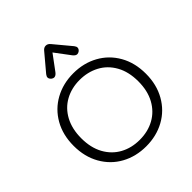

<svg xmlns="http://www.w3.org/2000/svg" viewBox="-259 -1155 1338 1338"><g transform="rotate(-45 410.0 -486.0)"><path d="M54 -350Q54 -458 100.5 -539.5Q147 -621 228 -665.5Q309 -710 410 -710Q511 -710 592 -665.5Q673 -621 719.5 -539.5Q766 -458 766 -350Q766 -243 719.5 -161Q673 -79 592 -34.5Q511 10 410 10Q309 10 228 -34.5Q147 -79 100.5 -161Q54 -243 54 -350ZM691 -350Q691 -444 653.5 -511Q616 -578 551.5 -612Q487 -646 408 -646Q328 -646 264.5 -611Q201 -576 165 -509Q129 -442 129 -350Q129 -257 165.5 -190.5Q202 -124 265.5 -89Q329 -54 410 -54Q491 -54 554.5 -89Q618 -124 654.5 -190.5Q691 -257 691 -350ZM262 -816Q262 -826 272 -839L378 -965Q392 -982 410 -982Q429 -982 443 -965L548 -839Q558 -826 558 -816Q558 -802 544 -791Q534 -784 524 -784Q509 -784 494 -803L410 -915L327 -803Q312 -783 295 -783Q287 -783 277 -790Q262 -802 262 -816Z"/></g></svg>

Font: Kodchasan
Style: Regular
Weight: 400
Version: Version 1.000; ttfautohint (v1.6)